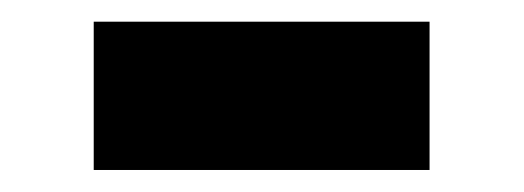

<svg xmlns="http://www.w3.org/2000/svg" viewBox="-20 -352 483 177"><path d="M376 -195.3H66.4V-332H376Z"/></svg>

Font: Wanted Sans ExtraBold
Style: Regular
Weight: 800
Designer: Original Design by Kil Hyung-jin and Kang Hanbin, Wanted Lab, Inc; Hangeul from Source Han Sans by Jang Soo-young and Ka
Foundry: Wanted Lab, Inc.
Version: Version 1.003